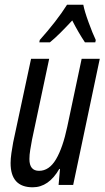

<svg xmlns="http://www.w3.org/2000/svg" viewBox="-20 -786 446 816"><path d="M192 -606Q213 -623 237 -647Q261 -671 287 -699Q313 -648 341 -606H385L387 -616Q374 -643 356.5 -691Q339 -739 334 -766H265Q243 -731 213 -692.5Q183 -654 149 -616L147 -606ZM232 -68H235L229 0H291L404 -536H327L266 -248Q247 -158 218 -109Q189 -60 146 -60Q105 -60 105 -110Q105 -128 108.5 -149Q112 -170 116 -192L189 -536H112L36 -181Q32 -160 28.5 -135.5Q25 -111 25 -93Q25 10 119 10Q187 10 232 -68Z"/></svg>

Font: Noto Sans Display Condensed
Style: Italic
Weight: 400
Width: 3
Designer: Monotype Design team
Foundry: Monotype Imaging Inc.
Version: 1.000